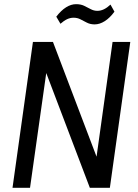

<svg xmlns="http://www.w3.org/2000/svg" viewBox="-20 -901 663 921"><path d="M605 -700 507 0H411L196 -566H204L124 0H40L138 -700H234L449 -134H441L520 -700ZM250 -821Q273 -851 297 -866Q321 -881 345 -881Q367 -881 383 -873.5Q399 -866 414.5 -857.5Q430 -849 447 -849Q463 -849 478.5 -856.5Q494 -864 510 -879L529 -845Q507 -815 482.5 -799.5Q458 -784 434 -784Q413 -784 396.5 -792.5Q380 -801 365.5 -808.5Q351 -816 333 -816Q317 -816 302 -809Q287 -802 270 -787Z"/></svg>

Font: Pathway Extreme SemiCondensed
Style: Italic
Weight: 400
Width: 4
Italic angle: -8°
Version: Version 1.001;gftools[0.9.26]